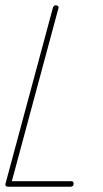

<svg xmlns="http://www.w3.org/2000/svg" viewBox="-22 -710 391 730"><path d="M9 0Q8 0 8 0Q-4 -1 -1 -12L179 -680Q182 -690 190 -690Q195 -690 198.5 -687Q202 -684 200 -678L23 -21H249Q258 -21 258 -12Q258 0 246 0Z"/></svg>

Font: Zen Loop
Style: Italic
Weight: 400
Italic angle: -15°
Designer: Yoshimichi Ohira
Foundry: A-1 Corp ZenFonts
Version: Version 1.000; ttfautohint (v1.8.3)